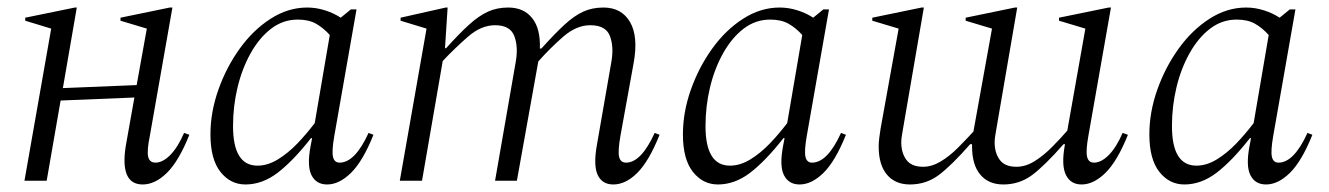

<svg xmlns="http://www.w3.org/2000/svg" viewBox="-20 -480 3531 510"><path d="M45 0 116 -404 47 -425V-433L179 -460H184L147 -246L343 -254L370 -404L300 -425V-433L431 -460H438L378 -119Q370 -80 373.5 -64Q377 -48 393 -48Q412 -48 432 -68Q452 -88 469 -127L483 -122Q455 -52 423.5 -21Q392 10 359 10Q298 10 314 -92L337 -221L141 -213L104 0Z M632 10Q592 10 565.5 -23.5Q539 -57 539 -123Q539 -182 560 -241.5Q581 -301 616.5 -350.5Q652 -400 698.5 -430Q745 -460 796 -460Q820 -460 843.5 -452.5Q867 -445 885 -433L912 -455H927L868 -119Q861 -79 864.5 -63.5Q868 -48 882 -48Q923 -48 959 -127L972 -122Q944 -52 912.5 -21Q881 10 849 10Q820 10 807.5 -14.5Q795 -39 805 -92L809 -113H806Q759 -53 718 -21.5Q677 10 632 10ZM599 -145Q599 -40 664 -40Q691 -40 718 -56.5Q745 -73 769.5 -98.5Q794 -124 816 -153L856 -387Q839 -406 819.5 -417Q800 -428 771 -428Q732 -428 700.5 -404Q669 -380 646 -339Q623 -298 611 -248Q599 -198 599 -145Z M1042 0 1113 -404 1044 -425V-433L1164 -460H1169L1162 -352H1165Q1200 -391 1226 -414.5Q1252 -438 1276 -449Q1300 -460 1330 -460Q1371 -460 1393.5 -432Q1416 -404 1414 -351H1418Q1453 -390 1479 -414Q1505 -438 1529 -449Q1553 -460 1583 -460Q1631 -460 1653.5 -421.5Q1676 -383 1663 -312L1628 -119Q1621 -79 1624.5 -63.5Q1628 -48 1643 -48Q1683 -48 1719 -127L1732 -122Q1704 -52 1673 -21Q1642 10 1609 10Q1580 10 1568 -14.5Q1556 -39 1565 -92L1604 -316Q1611 -356 1600 -384.5Q1589 -413 1548 -413Q1511 -413 1476 -382.5Q1441 -352 1410 -317L1409 -312L1353 0H1295L1350 -316Q1357 -356 1346 -384.5Q1335 -413 1295 -413Q1258 -413 1223 -382.5Q1188 -352 1156 -318L1101 0Z M1887 10Q1847 10 1820.5 -23.5Q1794 -57 1794 -123Q1794 -182 1815 -241.5Q1836 -301 1871.5 -350.5Q1907 -400 1953.5 -430Q2000 -460 2051 -460Q2075 -460 2098.5 -452.5Q2122 -445 2140 -433L2167 -455H2182L2123 -119Q2116 -79 2119.5 -63.5Q2123 -48 2137 -48Q2178 -48 2214 -127L2227 -122Q2199 -52 2167.5 -21Q2136 10 2104 10Q2075 10 2062.5 -14.5Q2050 -39 2060 -92L2064 -113H2061Q2014 -53 1973 -21.5Q1932 10 1887 10ZM1854 -145Q1854 -40 1919 -40Q1946 -40 1973 -56.5Q2000 -73 2024.5 -98.5Q2049 -124 2071 -153L2111 -387Q2094 -406 2074.5 -417Q2055 -428 2026 -428Q1987 -428 1955.5 -404Q1924 -380 1901 -339Q1878 -298 1866 -248Q1854 -198 1854 -145Z M2397 10Q2358 10 2336 -16Q2314 -42 2314 -91Q2314 -102 2315.5 -113.5Q2317 -125 2319 -138L2367 -404L2297 -425V-433L2428 -460H2434L2379 -140Q2377 -128 2375.5 -119Q2374 -110 2374 -102Q2374 -74 2387.5 -55.5Q2401 -37 2432 -37Q2455 -37 2478.5 -51Q2502 -65 2524 -87Q2546 -109 2566 -131Q2566 -134 2567 -138L2615 -404L2545 -425V-433L2676 -460H2682L2627 -140Q2625 -128 2623.5 -119Q2622 -110 2622 -102Q2622 -74 2635.5 -55.5Q2649 -37 2680 -37Q2704 -37 2727.5 -51.5Q2751 -66 2773 -88Q2795 -110 2815 -133L2863 -404L2793 -425V-433L2925 -460H2931L2871 -119Q2864 -80 2867.5 -64Q2871 -48 2886 -48Q2905 -48 2925 -68Q2945 -88 2962 -127L2976 -122Q2948 -52 2916.5 -21Q2885 10 2853 10Q2824 10 2811.5 -15Q2799 -40 2808 -92L2809 -97H2805Q2755 -40 2721.5 -15Q2688 10 2645 10Q2606 10 2584 -16Q2562 -42 2562 -91Q2562 -94 2562 -97H2557Q2507 -40 2473.5 -15Q2440 10 2397 10Z M3126 10Q3086 10 3059.5 -23.5Q3033 -57 3033 -123Q3033 -182 3054 -241.5Q3075 -301 3110.5 -350.5Q3146 -400 3192.5 -430Q3239 -460 3290 -460Q3314 -460 3337.5 -452.5Q3361 -445 3379 -433L3406 -455H3421L3362 -119Q3355 -79 3358.5 -63.5Q3362 -48 3376 -48Q3417 -48 3453 -127L3466 -122Q3438 -52 3406.5 -21Q3375 10 3343 10Q3314 10 3301.5 -14.5Q3289 -39 3299 -92L3303 -113H3300Q3253 -53 3212 -21.5Q3171 10 3126 10ZM3093 -145Q3093 -40 3158 -40Q3185 -40 3212 -56.5Q3239 -73 3263.5 -98.5Q3288 -124 3310 -153L3350 -387Q3333 -406 3313.5 -417Q3294 -428 3265 -428Q3226 -428 3194.5 -404Q3163 -380 3140 -339Q3117 -298 3105 -248Q3093 -198 3093 -145Z"/></svg>

Font: Spectral Light
Style: Italic
Weight: 300
Italic angle: -10°
Designer: Jean-Baptiste Levee
Foundry: Production Type
Version: Version 2.001